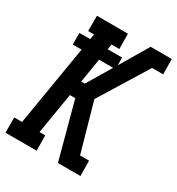

<svg xmlns="http://www.w3.org/2000/svg" viewBox="-181 -847 887 960"><g transform="rotate(30 262.5 -367.5)"><path d="M-6 0V-88H39L116 -550H65V-617H127L132 -647H98V-735H277L278 -647H233L228 -617H311L312 -573L408 -735H530L531 -647H467L295 -368L374 -88H426L427 0H297L210 -324H179L140 -88H173L174 0ZM215 -411 298 -550H217L194 -411Z"/></g></svg>

Font: Iosevka Curly Slab Semibold
Style: Italic
Weight: 600
Italic angle: -9°
Monospace: yes
Designer: Belleve Invis
Foundry: Belleve Invis
Version: Version 22.1.2; ttfautohint (v1.8.4)